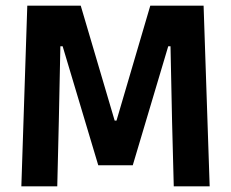

<svg xmlns="http://www.w3.org/2000/svg" viewBox="-20 -659 817 679"><path d="M55.5 0 76.5 -639H265.5L385.5 -232.5H392L511.5 -639H700L721.5 0H594.5L588.5 -230L583 -495.5H575L449.5 -74.5H327.5L201.5 -495.5H193.5L188 -229.5L182.5 0Z"/></svg>

Font: Anek Latin Medium SemiBold
Style: Regular
Weight: 600
Version: Version 1.003